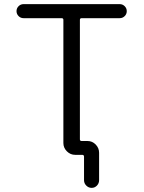

<svg xmlns="http://www.w3.org/2000/svg" viewBox="-20 -750 699 930"><path d="M94 -662Q80 -662 70 -672Q60 -682 60 -696Q60 -710 70 -720Q80 -730 94 -730H560Q574 -730 584 -720Q594 -710 594 -696Q594 -682 584 -672Q574 -662 560 -662H376Q367 -662 367 -654V-75Q367 -67 376 -67H404Q427 -67 443.5 -50Q460 -33 460 -10V123Q460 138 449.5 149Q439 160 424 160Q409 160 398 149Q387 138 387 123V9Q387 0 378 0H367H344Q321 0 304 -17Q287 -34 287 -57V-654Q287 -662 278 -662Z"/></svg>

Font: Rounded Mplus 1c
Style: Regular
Weight: 400
Version: Version 1.059.20150529